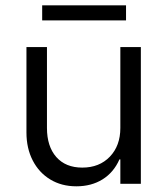

<svg xmlns="http://www.w3.org/2000/svg" viewBox="-20 -672 615 702"><path d="M259.2 9.2Q205 9.2 163.8 -15.8Q122.5 -40.8 99.6 -85.4Q76.7 -130 76.7 -187.5V-500H151.7V-204.2Q151.7 -136.7 185.8 -97.9Q220 -59.2 280.8 -59.2Q343.3 -59.2 381.7 -99.2Q420 -139.2 420 -204.2V-500H495V0H420V-89.2H416.7Q395.8 -41.7 355 -16.2Q314.2 9.2 259.2 9.2ZM134.2 -597.5V-652.5H440.8V-597.5Z"/></svg>

Font: Funnel Sans Light
Style: Regular
Weight: 300
Designer: NORD ID, Kristian Moeller
Foundry: Dicotype
Version: Version 1.000